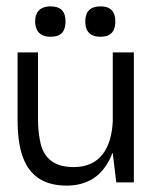

<svg xmlns="http://www.w3.org/2000/svg" viewBox="-20 -571 485 601"><path d="M189 10C250 10 289 -18 310 -50C321 -66 328 -80 331 -91H333L344 0H399V-407H333V-191C329 -111 296 -48 211 -48C148 -48 118 -77 107 -122C102 -145 99 -169 99 -196V-407H35V-197C35 -91 59 10 189 10ZM138 -456C177 -456 185 -479 185 -504C185 -528 177 -551 138 -551C101 -551 90 -528 90 -504C90 -479 101 -456 138 -456ZM295 -456C332 -456 341 -479 341 -504C341 -528 332 -551 295 -551C256 -551 247 -528 247 -504C247 -479 256 -456 295 -456Z"/></svg>

Font: OSH Darker Grotesque Medium
Style: Regular
Weight: 500
Designer: Gabriel Lam
Foundry: TypeRant
Version: Version 1.000;Glyphs 3.1.1 (3148)